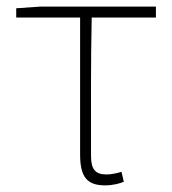

<svg xmlns="http://www.w3.org/2000/svg" viewBox="-20 -547 519 580"><path d="M298 13C321 13 343 7 354 2L347 -28C334 -24 317 -20 301 -20C268 -20 255 -36 255 -75C255 -216 254 -353 257 -494H451V-527H101L29 -522V-494H222V-81C222 -13 242 13 298 13Z"/></svg>

Font: SSpoqa Han Sans Neo Thin
Style: Regular
Weight: 100
Designer: [Spoqa Han Sans Neo] Dong-huui Kim  Younghwa Kang  Yujin Lee  [Noto Sans] Ryoko NISHIZUKA  (kana & ideographs); Paul D. 
Foundry: Spoqa (http://www.spoqa-han-sans.com)
Version: Version 1.000